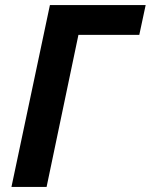

<svg xmlns="http://www.w3.org/2000/svg" viewBox="-20 -734 592 754"><path d="M176 -714H552L527 -597H288L163 0H25Z"/></svg>

Font: Noto Sans Display
Style: Bold Italic
Weight: 700
Italic angle: -12°
Designer: Monotype Design team
Foundry: Monotype Imaging Inc.
Version: Version 1.000